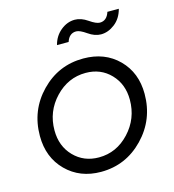

<svg xmlns="http://www.w3.org/2000/svg" viewBox="-110 -821 840 925"><g transform="rotate(-15 310.0 -358.5)"><path d="M452 -628Q421 -628 389 -650.5Q357 -673 339 -673Q304 -673 291 -633H233Q244 -676 276.5 -702.5Q309 -729 347 -729Q378 -729 410.5 -706.5Q443 -684 461 -684Q496 -684 509 -725H566Q554 -679 521 -653.5Q488 -628 452 -628ZM281 12Q176 12 108 -56Q40 -124 40 -231Q40 -359 127 -448.5Q214 -538 338 -538Q445 -538 512.5 -470.5Q580 -403 580 -297Q580 -169 492.5 -78.5Q405 12 281 12ZM289 -58Q377 -58 440.5 -126Q504 -194 504 -288Q504 -366 455 -417Q406 -468 331 -468Q243 -468 179 -400.5Q115 -333 115 -239Q115 -160 164.5 -109Q214 -58 289 -58Z"/></g></svg>

Font: Plus Jakarta Display Light
Style: Italic
Weight: 300
Italic angle: -12°
Designer: Gumpita Rahayu
Foundry: Tokotype Studio
Version: Version 1.000;hotconv 1.0.109;makeotfexe 2.5.65596